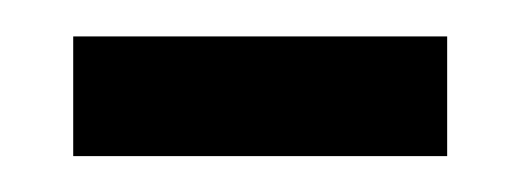

<svg xmlns="http://www.w3.org/2000/svg" viewBox="-20 -262 290 107"><path d="M20.8 -175V-241.7H229.2V-175Z"/></svg>

Font: co2trust
Style: Regular
Weight: 400
Designer: Kristian Moeller
Foundry: Dicotype
Version: Version 1.000